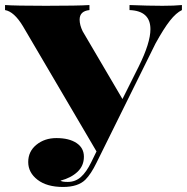

<svg xmlns="http://www.w3.org/2000/svg" viewBox="-35 -728 742 762"><path d="M687 -708V-688Q664 -677 639.5 -646Q615 -615 582 -555L395 -177L348 -82Q326 -37 304 -15Q275 14 215 14Q151 14 114 -14.5Q77 -43 77 -85Q77 -127 109.5 -153.5Q142 -180 189 -180Q239 -180 268.5 -160.5Q298 -141 298 -106Q298 -70 272.5 -46Q247 -22 205 -11Q211 -6 234 -6Q264 -6 286 -25.5Q308 -45 327 -84L348 -127L56 -624Q21 -682 -15 -688V-708Q26 -705 147 -705Q275 -705 320 -708V-688Q281 -684 281 -650Q281 -629 293 -604L451 -335L516 -465Q562 -558 562 -612Q562 -685 479 -688V-708Q554 -705 610 -705Q657 -705 687 -708Z"/></svg>

Font: Playfair Display SC Black
Style: Regular
Weight: 900
Designer: Claus Eggers Sørensen
Foundry: Claus Eggers Sørensen
Version: Version 1.200; ttfautohint (v1.6)